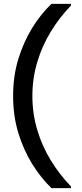

<svg xmlns="http://www.w3.org/2000/svg" viewBox="-20 -831 425 996"><path d="M247 145Q192 92 147 19.5Q102 -53 75 -141.5Q48 -230 48 -333Q48 -436 75 -524.5Q102 -613 147 -686Q192 -759 247 -811H348V-802Q288 -740 243 -666Q198 -592 173 -508Q148 -424 148 -333Q148 -242 173 -158Q198 -74 243 0Q288 74 348 136V145Z"/></svg>

Font: DM Sans 10pt Medium
Style: Regular
Weight: 500
Version: Version 4.004;gftools[0.9.30]